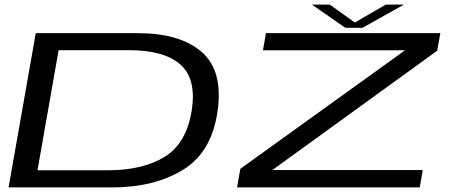

<svg xmlns="http://www.w3.org/2000/svg" viewBox="-20 -820 2000 840"><path d="M17.5 0 136.5 -675H580.5Q767.5 -675 861.8 -593.2Q956 -511.5 932.5 -338Q908 -155.5 781.8 -77.8Q655.5 0 469 0ZM144 -75H452Q605 -75 700.8 -134.2Q796.5 -193.5 819 -338Q840 -475.5 768.8 -538Q697.5 -600.5 544.5 -600.5H236.5ZM1017 0 1031.5 -81.5 1752 -600H1130.5L1143.5 -675H1906.5L1892.5 -598L1171.5 -76H1829.5L1816.5 0ZM1490.5 -698.5 1344.5 -800H1422.5L1532.5 -721.5L1668 -800H1747.5L1566 -698.5Z"/></svg>

Font: Anybody UltraExpanded Regular
Style: Italic
Weight: 400
Width: 9
Italic angle: -10°
Designer: Tyler Finck
Foundry: Etcetera Type Company
Version: Version 1.010; ttfautohint (v1.8.3) -l 8 -r 50 -G 200 -x 14 